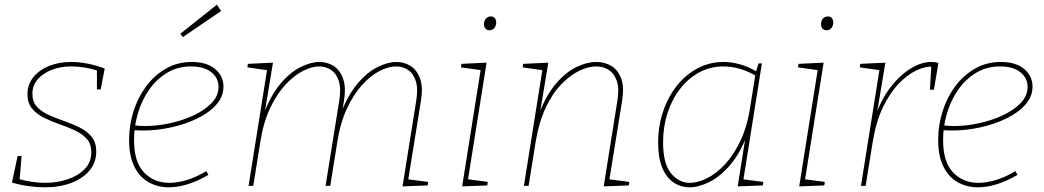

<svg xmlns="http://www.w3.org/2000/svg" viewBox="-20 -792 4446 818"><path d="M171 6Q139 6 102.5 1Q66 -4 31 -14L55 -127H72L63 -19L58 -30Q85 -22 115 -17.5Q145 -13 172 -13Q223 -13 268 -28Q313 -43 341 -72Q369 -101 369 -143Q369 -179 349.5 -200.5Q330 -222 299 -236.5Q268 -251 233 -263Q198 -275 167 -290.5Q136 -306 116.5 -329.5Q97 -353 97 -391Q97 -432 122 -463Q147 -494 189 -511Q231 -528 283 -528Q317 -528 353 -521Q389 -514 426 -500L409 -411H393V-500L400 -489Q369 -500 338.5 -504.5Q308 -509 283 -509Q238 -509 200.5 -494.5Q163 -480 140.5 -454Q118 -428 118 -392Q118 -358 137.5 -337Q157 -316 188 -302Q219 -288 254 -276Q289 -264 320 -248.5Q351 -233 370.5 -209Q390 -185 390 -146Q390 -101 362.5 -67Q335 -33 285.5 -13.5Q236 6 171 6Z M700 6Q651 6 612.5 -16Q574 -38 552 -83Q530 -128 530 -196Q530 -258 548.5 -317Q567 -376 602 -423.5Q637 -471 686.5 -499.5Q736 -528 797 -528Q861 -528 896.5 -498Q932 -468 932 -423Q932 -380 901 -345.5Q870 -311 819 -286.5Q768 -262 708 -249Q648 -236 590 -236Q577 -236 566.5 -236.5Q556 -237 545 -238L549 -258Q560 -257 572.5 -256Q585 -255 598 -255Q649 -255 704 -267Q759 -279 806 -301Q853 -323 882 -353.5Q911 -384 911 -422Q911 -460 880 -484.5Q849 -509 794 -509Q737 -509 692 -482Q647 -455 615.5 -410Q584 -365 567.5 -309Q551 -253 551 -195Q551 -102 593.5 -57.5Q636 -13 702 -13Q737 -13 777.5 -25.5Q818 -38 859 -63L868 -47Q824 -21 781 -7.5Q738 6 700 6ZM759 -634 748 -648 904 -772 922 -745Z M1695 2 1753 -361Q1762 -414 1751.5 -446.5Q1741 -479 1718.5 -494Q1696 -509 1668 -509Q1635 -509 1597 -489.5Q1559 -470 1523 -430.5Q1487 -391 1458.5 -330.5Q1430 -270 1417 -187L1387 0H1367L1425 -361Q1434 -414 1423.5 -446.5Q1413 -479 1390.5 -494Q1368 -509 1340 -509Q1308 -509 1270 -489.5Q1232 -470 1195.5 -430.5Q1159 -391 1130.5 -330.5Q1102 -270 1089 -187L1059 0H1039L1119 -502L1125 -492L1034 -505L1036 -520L1143 -525L1106 -302L1101 -301Q1133 -386 1175 -435.5Q1217 -485 1261 -506.5Q1305 -528 1341 -528Q1375 -528 1402 -510.5Q1429 -493 1442 -456Q1455 -419 1445 -360L1435 -298L1429 -301Q1461 -386 1503 -435.5Q1545 -485 1589 -506.5Q1633 -528 1669 -528Q1703 -528 1730 -510.5Q1757 -493 1770 -456Q1783 -419 1773 -360L1718 -19L1711 -29L1804 -17L1802 -2Z M1949 2 2029 -502 2037 -492 1944 -505 1946 -520 2053 -525 1973 -22 1968 -29 2058 -17 2056 -2ZM2065 -663Q2055 -663 2048.5 -670Q2042 -677 2042 -689Q2042 -703 2050 -712.5Q2058 -722 2071 -722Q2082 -722 2088 -715Q2094 -708 2094 -696Q2094 -682 2086 -672.5Q2078 -663 2065 -663Z M2552 2 2610 -361Q2619 -414 2608 -446.5Q2597 -479 2573.5 -494Q2550 -509 2520 -509Q2486 -509 2447 -490Q2408 -471 2370.5 -432Q2333 -393 2304.5 -332Q2276 -271 2262 -187L2232 0H2212L2292 -502L2298 -492L2207 -505L2209 -520L2316 -525L2279 -302L2274 -301Q2306 -386 2348.5 -435.5Q2391 -485 2436 -506.5Q2481 -528 2520 -528Q2557 -528 2585.5 -510.5Q2614 -493 2627 -456Q2640 -419 2630 -360L2575 -19L2568 -29L2661 -17L2659 -2Z M2918 6Q2881 6 2850.5 -14Q2820 -34 2802 -76Q2784 -118 2784 -185Q2784 -255 2805 -317Q2826 -379 2863.5 -426.5Q2901 -474 2952 -501Q3003 -528 3063 -528Q3095 -528 3131 -518.5Q3167 -509 3207 -485L3199 -482L3212 -522H3226L3146 -19L3139 -29L3232 -17L3230 -2L3123 2L3158 -220L3164 -221Q3135 -141 3092 -90.5Q3049 -40 3003 -17Q2957 6 2918 6ZM2919 -13Q2952 -13 2991 -32Q3030 -51 3067 -90Q3104 -129 3133.5 -190Q3163 -251 3176 -335L3199 -479L3204 -467Q3167 -489 3131.5 -499Q3096 -509 3062 -509Q3006 -509 2959 -483.5Q2912 -458 2877.5 -413.5Q2843 -369 2824 -310.5Q2805 -252 2805 -186Q2805 -95 2838.5 -54Q2872 -13 2919 -13Z M3385 2 3465 -502 3473 -492 3380 -505 3382 -520 3489 -525 3409 -22 3404 -29 3494 -17 3492 -2ZM3501 -663Q3491 -663 3484.5 -670Q3478 -677 3478 -689Q3478 -703 3486 -712.5Q3494 -722 3507 -722Q3518 -722 3524 -715Q3530 -708 3530 -696Q3530 -682 3522 -672.5Q3514 -663 3501 -663Z M3648 0 3728 -502 3734 -492 3643 -505 3645 -520 3752 -525 3715 -302 3711 -300Q3734 -368 3773 -419Q3812 -470 3858 -499Q3904 -528 3948 -528Q3965 -528 3978 -524L3959 -410H3942L3948 -516L3953 -508Q3922 -510 3884 -492Q3846 -474 3808.5 -435Q3771 -396 3741.5 -334.5Q3712 -273 3698 -187L3668 0Z M4147 6Q4098 6 4059.5 -16Q4021 -38 3999 -83Q3977 -128 3977 -196Q3977 -258 3995.5 -317Q4014 -376 4049 -423.5Q4084 -471 4133.5 -499.5Q4183 -528 4244 -528Q4308 -528 4343.5 -498Q4379 -468 4379 -423Q4379 -380 4348 -345.5Q4317 -311 4266 -286.5Q4215 -262 4155 -249Q4095 -236 4037 -236Q4024 -236 4013.5 -236.5Q4003 -237 3992 -238L3996 -258Q4007 -257 4019.5 -256Q4032 -255 4045 -255Q4096 -255 4151 -267Q4206 -279 4253 -301Q4300 -323 4329 -353.5Q4358 -384 4358 -422Q4358 -460 4327 -484.5Q4296 -509 4241 -509Q4184 -509 4139 -482Q4094 -455 4062.5 -410Q4031 -365 4014.5 -309Q3998 -253 3998 -195Q3998 -102 4040.5 -57.5Q4083 -13 4149 -13Q4184 -13 4224.5 -25.5Q4265 -38 4306 -63L4315 -47Q4271 -21 4228 -7.5Q4185 6 4147 6Z"/></svg>

Font: Bitter Thin Thin
Style: Italic
Weight: 250
Italic angle: -9°
Version: Version 2.002